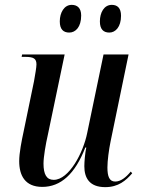

<svg xmlns="http://www.w3.org/2000/svg" viewBox="-20 -760 585 790"><path d="M430 -626C455 -626 478 -649 478 -695C478 -727 463 -740 440 -740C408 -740 391 -708 391 -672C391 -639 406 -626 430 -626ZM265 -626C291 -626 314 -649 314 -696C314 -727 298 -740 275 -740C244 -740 226 -708 226 -672C226 -639 241 -626 265 -626ZM413 10C467 10 498 -17 524 -47L518 -54C498 -30 477 -13 454 -13C430 -13 422 -34 422 -71C422 -99 428 -144 435 -178L509 -536H406L339 -214C323 -132 264 -20 201 -20C172 -20 159 -42 159 -87C159 -114 168 -167 177 -206L246 -536H71L69 -526H84C118 -526 130 -519 130 -495C130 -483 125 -455 120 -426L77 -218C69 -181 59 -131 59 -97C59 -38 83 9 154 9C230 9 289 -44 331 -153H335C330 -130 327 -94 327 -76C327 -29 347 10 413 10Z"/></svg>

Font: Noto Serif Display Condensed Medium
Style: Italic
Weight: 500
Width: 3
Italic angle: -12°
Designer: Monotype Design Team
Foundry: Monotype Imaging Inc.
Version: Version 2.009